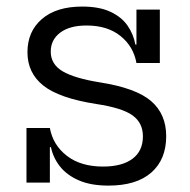

<svg xmlns="http://www.w3.org/2000/svg" viewBox="-20 -562 586 591"><path d="M313.7 9.3Q260 9.3 223.2 -6.6Q186.3 -22.5 165 -49.2Q143.7 -76 136.8 -109H119L133.5 -168Q143 -115.5 185.8 -82.4Q228.6 -49.3 297.1 -49.3Q355.6 -49.3 387.7 -73.2Q419.9 -97.1 419.9 -142.5Q419.9 -183.8 388 -206.8Q356.1 -229.9 276.2 -241.9Q161.6 -259.9 113.1 -298.8Q64.5 -337.7 64.5 -401.1Q64.5 -465.2 109 -503.5Q153.5 -541.8 233 -541.8Q285.4 -541.8 319.7 -525.8Q354 -509.9 372.5 -483.3Q391 -456.6 396.7 -424.7H414.5L400 -368Q391 -418.9 350.9 -451.2Q310.8 -483.5 246.4 -483.5Q194.5 -483.5 165.4 -461.6Q136.2 -439.7 136.2 -403.1Q136.2 -364.3 172.7 -342.6Q209.2 -321 287.7 -308.4Q398.7 -290.9 445.1 -250.9Q491.6 -210.8 491.6 -142.8Q491.6 -71.3 445.9 -31Q400.2 9.3 313.7 9.3ZM61.5 0V-168H133.5V0ZM400 -368V-532.5H472V-368Z"/></svg>

Font: Hepta Slab ExtraLight
Style: Regular
Weight: 200
Designer: Michael LaGattuta
Foundry: Michael LaGattuta
Version: Version 1.100